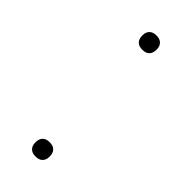

<svg xmlns="http://www.w3.org/2000/svg" viewBox="-181 -552 590 590"><g transform="rotate(45 114.0 -257.0)"><path d="M83 -25Q83 -40 91 -48Q99 -56 114 -56Q129 -56 137 -48Q145 -40 145 -25Q145 -10 137 -2Q129 6 114 6Q99 6 91 -2Q83 -10 83 -25ZM83 -489Q83 -504 91 -512Q99 -520 114 -520Q129 -520 137 -512Q145 -504 145 -489Q145 -474 137 -466Q129 -458 114 -458Q99 -458 91 -466Q83 -474 83 -489Z"/></g></svg>

Font: Easer Grotesk Variable
Style: Regular
Weight: 400
Designer: Boardeaser, Bonnie Shaver-Troup, Thomas Jockin
Foundry: Lexend
Version: Version 1.001;Glyphs 3.1.2 (3151)